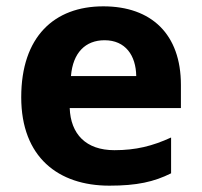

<svg xmlns="http://www.w3.org/2000/svg" viewBox="-20 -576 637 606"><path d="M306 -556C151 -556 47 -460 47 -269C47 -80 164 10 325 10C412 10 466 -2 520 -29V-142C461 -115 409 -102 341 -102C251 -102 203 -153 200 -235H551V-308C551 -468 458 -556 306 -556ZM310 -449C376 -449 409 -401 410 -336H204C210 -410 250 -449 310 -449Z"/></svg>

Font: Noto Sans Lao UI
Style: Bold
Weight: 700
Designer: Monotype Design Team
Foundry: Monotype Imaging Inc.
Version: Version 2.000